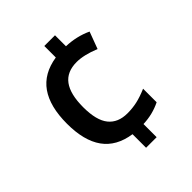

<svg xmlns="http://www.w3.org/2000/svg" viewBox="-204 -847 979 979"><g transform="rotate(-45 285.5 -357.0)"><path d="M481.9 -116.2Q423.8 -87.4 356 -85V9.8H279.8V-87.9Q178.7 -103 129.9 -171.4Q81.1 -239.7 81.1 -361.8Q81.1 -485.8 130.1 -555.7Q179.2 -625.5 279.8 -641.1V-724.1H356.9V-645Q431.2 -642.6 495.1 -612.8L460.9 -521Q389.6 -549.8 338.9 -549.8Q267.6 -549.8 233.4 -503.4Q199.2 -457 199.2 -362.8Q199.2 -268.1 234.4 -224.6Q269.5 -181.2 336.9 -181.2Q373.5 -181.2 406.5 -188.5Q439.5 -195.8 481.9 -213.9Z"/></g></svg>

Font: Open Sans Semibold
Style: Regular
Weight: 600
Foundry: Ascender Corporation
Version: Version 1.10; ttfautohint (v1.5.65-e2d9)